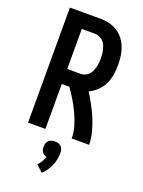

<svg xmlns="http://www.w3.org/2000/svg" viewBox="-180 -816 860 1153"><g transform="rotate(20 250.0 -240.0)"><path d="M59 0V-735H255Q283 -735 310.5 -728.5Q338 -722 362 -707Q386 -692 403.5 -669.5Q421 -647 431 -621Q441 -595 445 -567Q449 -539 449 -511Q449 -479 444 -447.5Q439 -416 425.5 -387.5Q412 -359 389 -336.5Q366 -314 337 -301Q358 -267 377.5 -231Q397 -195 412.5 -157.5Q428 -120 438.5 -80.5Q449 -41 449 0H338Q338 -39 326.5 -77.5Q315 -116 298.5 -151.5Q282 -187 261.5 -221Q241 -255 219 -287H170V0ZM170 -383H255Q269 -383 282.5 -388.5Q296 -394 306 -404Q316 -414 322 -427.5Q328 -441 331.5 -454.5Q335 -468 336.5 -482.5Q338 -497 338 -511Q338 -525 336.5 -539.5Q335 -554 331.5 -568Q328 -582 322 -595Q316 -608 306 -618Q296 -628 282.5 -633.5Q269 -639 255 -639H170ZM239 255 197 216Q210 204 219 188.5Q228 173 234 156Q225 154 217.5 149Q210 144 205 137Q200 130 198 121.5Q196 113 196 104Q196 93 199.5 82.5Q203 72 210.5 64.5Q218 57 228.5 54Q239 51 250 51Q261 51 271.5 54Q282 57 289.5 64.5Q297 72 300.5 82.5Q304 93 304 104Q304 125 300 146Q296 167 287.5 186.5Q279 206 267 223.5Q255 241 239 255Z"/></g></svg>

Font: Iosevka SS08 Regular
Style: Bold
Weight: 700
Monospace: yes
Designer: Belleve Invis
Foundry: Belleve Invis
Version: Version 16.3.4; ttfautohint (v1.8.4)